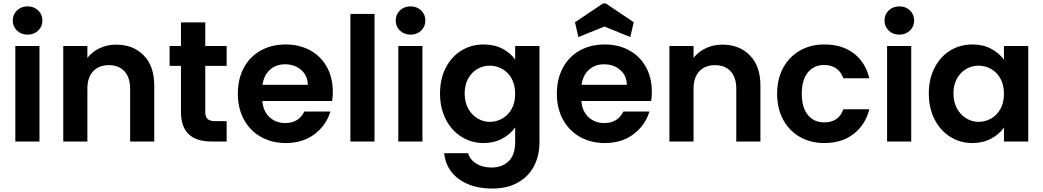

<svg xmlns="http://www.w3.org/2000/svg" viewBox="-20 -821 6054 1114"><path d="M140 -620Q103 -620 78.5 -643.5Q54 -667 54 -702Q54 -737 78.5 -760.5Q103 -784 140 -784Q177 -784 201.5 -760.5Q226 -737 226 -702Q226 -667 201.5 -643.5Q177 -620 140 -620ZM209 -554V0H69V-554Z M654 -562Q753 -562 814 -499.5Q875 -437 875 -325V0H735V-306Q735 -372 702 -407.5Q669 -443 612 -443Q554 -443 520.5 -407.5Q487 -372 487 -306V0H347V-554H487V-485Q515 -521 558.5 -541.5Q602 -562 654 -562Z M1171 -439V-171Q1171 -143 1184.5 -130.5Q1198 -118 1230 -118H1295V0H1207Q1030 0 1030 -172V-439H964V-554H1030V-691H1171V-554H1295V-439Z M1911 -289Q1911 -259 1907 -235H1502Q1507 -175 1544 -141Q1581 -107 1635 -107Q1713 -107 1746 -174H1897Q1873 -94 1805 -42.5Q1737 9 1638 9Q1558 9 1494.5 -26.5Q1431 -62 1395.5 -127Q1360 -192 1360 -277Q1360 -363 1395 -428Q1430 -493 1493 -528Q1556 -563 1638 -563Q1717 -563 1779.5 -529Q1842 -495 1876.5 -432.5Q1911 -370 1911 -289ZM1766 -329Q1765 -383 1727 -415.5Q1689 -448 1634 -448Q1582 -448 1546.5 -416.5Q1511 -385 1503 -329Z M2153 -740V0H2013V-740Z M2362 -620Q2325 -620 2300.5 -643.5Q2276 -667 2276 -702Q2276 -737 2300.5 -760.5Q2325 -784 2362 -784Q2399 -784 2423.5 -760.5Q2448 -737 2448 -702Q2448 -667 2423.5 -643.5Q2399 -620 2362 -620ZM2431 -554V0H2291V-554Z M2786 -563Q2848 -563 2895 -538.5Q2942 -514 2969 -475V-554H3110V4Q3110 81 3079 141.5Q3048 202 2986 237.5Q2924 273 2836 273Q2718 273 2642.5 218Q2567 163 2557 68H2696Q2707 106 2743.5 128.5Q2780 151 2832 151Q2893 151 2931 114.5Q2969 78 2969 4V-82Q2942 -43 2894.5 -17Q2847 9 2786 9Q2716 9 2658 -27Q2600 -63 2566.5 -128.5Q2533 -194 2533 -279Q2533 -363 2566.5 -428Q2600 -493 2657.5 -528Q2715 -563 2786 -563ZM2969 -277Q2969 -328 2949 -364.5Q2929 -401 2895 -420.5Q2861 -440 2822 -440Q2783 -440 2750 -421Q2717 -402 2696.5 -365.5Q2676 -329 2676 -279Q2676 -229 2696.5 -191.5Q2717 -154 2750.5 -134Q2784 -114 2822 -114Q2861 -114 2895 -133.5Q2929 -153 2949 -189.5Q2969 -226 2969 -277Z M3336 -606 3316 -692 3479 -801H3495L3657 -692L3637 -606L3487 -667ZM3762 -289Q3762 -259 3758 -235H3353Q3358 -175 3395 -141Q3432 -107 3486 -107Q3564 -107 3597 -174H3748Q3724 -94 3656 -42.5Q3588 9 3489 9Q3409 9 3345.5 -26.5Q3282 -62 3246.5 -127Q3211 -192 3211 -277Q3211 -363 3246 -428Q3281 -493 3344 -528Q3407 -563 3489 -563Q3568 -563 3630.5 -529Q3693 -495 3727.5 -432.5Q3762 -370 3762 -289ZM3617 -329Q3616 -383 3578 -415.5Q3540 -448 3485 -448Q3433 -448 3397.5 -416.5Q3362 -385 3354 -329Z M4171 -562Q4270 -562 4331 -499.5Q4392 -437 4392 -325V0H4252V-306Q4252 -372 4219 -407.5Q4186 -443 4129 -443Q4071 -443 4037.5 -407.5Q4004 -372 4004 -306V0H3864V-554H4004V-485Q4032 -521 4075.5 -541.5Q4119 -562 4171 -562Z M4489 -277Q4489 -363 4524 -427.5Q4559 -492 4621 -527.5Q4683 -563 4763 -563Q4866 -563 4933.5 -511.5Q5001 -460 5024 -367H4873Q4861 -403 4832.5 -423.5Q4804 -444 4762 -444Q4702 -444 4667 -400.5Q4632 -357 4632 -277Q4632 -198 4667 -154.5Q4702 -111 4762 -111Q4847 -111 4873 -187H5024Q5001 -97 4933 -44Q4865 9 4763 9Q4683 9 4621 -26.5Q4559 -62 4524 -126.5Q4489 -191 4489 -277Z M5198 -620Q5161 -620 5136.5 -643.5Q5112 -667 5112 -702Q5112 -737 5136.5 -760.5Q5161 -784 5198 -784Q5235 -784 5259.5 -760.5Q5284 -737 5284 -702Q5284 -667 5259.5 -643.5Q5235 -620 5198 -620ZM5267 -554V0H5127V-554Z M5369 -279Q5369 -363 5402.5 -428Q5436 -493 5493.5 -528Q5551 -563 5622 -563Q5684 -563 5730.5 -538Q5777 -513 5805 -475V-554H5946V0H5805V-81Q5778 -42 5730.5 -16.5Q5683 9 5621 9Q5551 9 5493.5 -27Q5436 -63 5402.5 -128.5Q5369 -194 5369 -279ZM5805 -277Q5805 -328 5785 -364.5Q5765 -401 5731 -420.5Q5697 -440 5658 -440Q5619 -440 5586 -421Q5553 -402 5532.5 -365.5Q5512 -329 5512 -279Q5512 -229 5532.5 -191.5Q5553 -154 5586.5 -134Q5620 -114 5658 -114Q5697 -114 5731 -133.5Q5765 -153 5785 -189.5Q5805 -226 5805 -277Z"/></svg>

Font: Fz Poppins SemBd
Style: Regular
Weight: 600
Designer: Ninad Kale (Devanagari), Jonny Pinhorn (Latin)
Foundry: Indian Type Foundry
Version: Vit hóa bi Vntype.Com & FontZin.Com